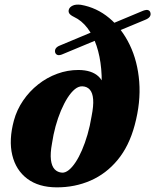

<svg xmlns="http://www.w3.org/2000/svg" viewBox="-20 -789 665 822"><path d="M556.7 -253.4Q532.7 -163.6 483.6 -104.3Q434.5 -45 367.4 -15.8Q300.3 13.4 222.4 13.1Q145.5 12.8 96.7 -23.8Q48 -60.4 32.5 -125Q17 -189.6 39.5 -273.1Q52 -319 79 -358.5Q105.9 -398 143.3 -427.5Q180.7 -457.1 225.1 -473.3Q269.5 -489.6 316.4 -489.4Q372.9 -489 402.2 -461.3Q431.6 -433.7 427.1 -380.4L412.1 -376.2Q418.3 -438.6 413.3 -493.6Q408.3 -548.6 393.3 -593.2Q378.3 -637.8 353.9 -669.5Q329.5 -701.2 296.9 -716.5Q281.3 -724.1 276.6 -731.6Q271.9 -739.2 274.8 -748.3Q277.8 -758.3 290.7 -764.7Q303.6 -771.2 326.1 -768.5Q393.9 -756.7 447.8 -711.7Q501.8 -666.7 535.5 -596.7Q569.2 -526.8 576.1 -439Q583 -351.2 556.7 -253.4ZM246 -49.8Q259.5 -49.2 274.1 -60.6Q288.7 -72.1 303.3 -94Q317.9 -115.9 330.9 -146.1Q344 -176.3 354.7 -213.1Q365.4 -250 372 -290.9Q381 -336 378.8 -363.7Q376.6 -391.4 364.8 -404.9Q353.1 -418.4 333.3 -419.4Q317 -420.4 300.7 -407.3Q284.5 -394.1 269.3 -370.4Q254.2 -346.6 240.9 -315.3Q227.7 -283.9 217.9 -248.2Q208.2 -212.5 202.7 -175.4Q194.7 -132.5 198 -105.1Q201.3 -77.7 213.9 -64.3Q226.5 -51 246 -49.8ZM601.5 -704.1 244.5 -555.5Q232.2 -551.1 225.2 -554.1Q218.1 -557.1 215.9 -565.4Q212.2 -584.6 236.6 -594.2L593.1 -743.2Q607.8 -748.4 615.1 -745.3Q622.4 -742.3 624.1 -733.9Q626.4 -725.1 621 -717.4Q615.7 -709.7 601.5 -704.1Z"/></svg>

Font: Fraunces
Style: Italic
Weight: 900
Italic angle: -16°
Version: Version 1.000;[0bf87f6ff]